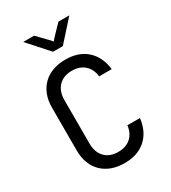

<svg xmlns="http://www.w3.org/2000/svg" viewBox="-228 -1068 1057 1190"><g transform="rotate(-30 300.0 -472.5)"><path d="M306 -730Q400 -730 457.5 -678.5Q515 -627 526 -535H436Q430 -589 395.5 -619.5Q361 -650 306 -650Q246 -650 211 -614Q176 -578 176 -515V-205Q176 -142 210.5 -106Q245 -70 306 -70Q361 -70 395.5 -100.5Q430 -131 436 -185H526Q515 -93 457.5 -41.5Q400 10 306 10Q255 10 214.5 -5Q174 -20 145.5 -48Q117 -76 101.5 -116Q86 -156 86 -205V-515Q86 -564 101.5 -604Q117 -644 145.5 -672Q174 -700 214.5 -715Q255 -730 306 -730ZM135 -955H213L269 -897Q278 -888 283.5 -882Q289 -876 293 -872Q297 -867 299 -864H302Q304 -867 308 -872Q312 -876 317.5 -882.5Q323 -889 332 -898L387 -955H465L335 -810H265Z"/></g></svg>

Font: JetBrainsMono NF
Style: Regular
Weight: 400
Monospace: yes
Designer: Philipp Nurullin, Konstantin Bulenkov
Foundry: JetBrains
Version: Version 1.0.2; ttfautohint (v1.8.3)